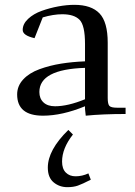

<svg xmlns="http://www.w3.org/2000/svg" viewBox="-20 -472 559 795"><path d="M51 -81Q51 -116 76 -143Q101 -170 143.5 -185.5Q186 -201 233 -208.5Q280 -216 332 -218V-290Q332 -367 309.5 -390Q287 -413 238 -413Q201 -413 157 -400L123 -314Q74 -325 74 -348Q74 -373 96.5 -394Q119 -415 152.5 -427Q186 -439 221.5 -445.5Q257 -452 288 -452Q358 -452 392 -416.5Q426 -381 426 -295V-66Q426 -41 433 -33.5Q440 -26 465 -26H500V0Q405 0 335 7L332 -21V-32Q237 7 158 7Q51 7 51 -81ZM143 -91Q143 -64 160 -48Q177 -32 208 -32Q261 -32 332 -61V-191Q143 -185 143 -91ZM178 222Q178 149 263 66L282 85Q237 142 237 197Q237 227 252.5 242.5Q268 258 293 258Q320 258 346 246L356 272Q321 290 302.5 296.5Q284 303 259 303Q226 303 202 283Q178 263 178 222Z"/></svg>

Font: Dihjauti
Style: Bold
Weight: 700
Designer: T. Christopher White
Version: Version 3.0.0